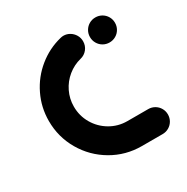

<svg xmlns="http://www.w3.org/2000/svg" viewBox="-126 -629 721 739"><g transform="rotate(-30 235.0 -259.5)"><path d="M37 -262.2Q37 -322.6 62.8 -375.7Q88.5 -428.9 133.9 -465.9Q179.3 -503 235.9 -517Q243.3 -518.9 249.3 -518.9Q264.1 -518.9 276.9 -511.3Q289.6 -503.7 297.2 -490.9Q304.8 -478.1 304.8 -463Q304.8 -443.3 293 -428.3Q281.1 -413.3 262.6 -408.9Q230 -400.7 203.9 -379.4Q177.8 -358.1 163 -327.6Q148.1 -297 148.1 -262.2Q148.1 -221.1 168.3 -186.5Q188.5 -151.9 223.1 -131.5Q257.8 -111.1 298.9 -111.1H391.1Q406.3 -111.1 419.1 -103.7Q431.9 -96.3 439.3 -83.5Q446.7 -70.7 446.7 -55.6Q446.7 -40.4 439.3 -27.6Q431.9 -14.8 419.1 -7.4Q406.3 0 391.1 0H298.9Q227.8 0 167.6 -35.2Q107.4 -70.4 72.2 -130.7Q37 -191.1 37 -262.2ZM335.6 -463Q335.6 -478.1 343 -490.9Q350.4 -503.7 363.1 -511.1Q375.9 -518.5 391.1 -518.5Q406.3 -518.5 419.1 -511.1Q431.9 -503.7 439.3 -490.9Q446.7 -478.1 446.7 -463Q446.7 -447.8 439.3 -435Q431.9 -422.2 419.1 -414.8Q406.3 -407.4 391.1 -407.4Q375.9 -407.4 363.1 -414.8Q350.4 -422.2 343 -435Q335.6 -447.8 335.6 -463Z"/></g></svg>

Font: 26F Galaxy Hebrew Black
Style: Regular
Weight: 900
Designer: C₂₉H₂₅N₃O₅
Version: Version 1.000